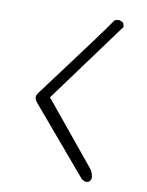

<svg xmlns="http://www.w3.org/2000/svg" viewBox="-84 -818 669 871"><g transform="rotate(10 250.0 -382.5)"><path d="M370.1 -8.8Q381.3 -8.8 389.2 -14.2L396 -28.3Q395 -56.6 376 -77.1L145.5 -357.9L418 -729.5Q418 -730 418 -733.2Q418 -736.3 416.5 -740.7Q415 -745.1 412.6 -749.5L397.5 -756.8Q394 -757.3 391.6 -757.3Q380.4 -757.3 372.1 -751Q344.2 -708 88.9 -367.2Q81.5 -357.4 81.5 -347.7Q81.5 -336.4 92.3 -323.7L353 -16.6L367.7 -9.3Q369.1 -8.8 370.1 -8.8Z"/></g></svg>

Font: NaikaiFont
Style: ExtraLight
Weight: 200
Version: Version 1.89